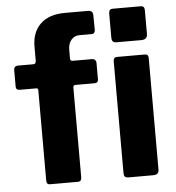

<svg xmlns="http://www.w3.org/2000/svg" viewBox="-53 -791 772 841"><g transform="rotate(-5 333.5 -371.0)"><path d="M362.9 -530Q372.8 -530 377.5 -524.9Q382.2 -519.9 382.2 -512.6V-439Q382.2 -423.7 364.8 -423.7H282.4Q271.8 -423.7 271.8 -413.2V-18.8Q271.8 0 255.7 0H132.9Q117.8 0 117.8 -17.1V-414.6Q117.8 -423.7 110.4 -423.7H37.7Q20.3 -423.7 20.3 -439V-512.6Q20.3 -519.9 24.6 -524.9Q29 -530 39.1 -530H105.8Q117.8 -530 117.8 -544.8V-605.9Q117.8 -670 155.7 -706Q193.6 -742 262.9 -742H364.1Q386.5 -742 386.5 -721.5L387.2 -655.6Q387.2 -648.7 383.4 -644Q379.6 -639.3 372.1 -639.3H318.4Q295.7 -639.3 282 -622.6Q268.2 -605.9 268.2 -580V-541.3Q268.2 -530 279.5 -530H362.9ZM611.9 -24.1Q611.9 -10.7 605.6 -5.4Q599.3 0 584.9 0H479.5Q466.8 0 462.3 -4.9Q457.9 -9.7 457.9 -20.7V-510.7Q457.9 -530 474 -530H596.4Q611.9 -530 611.9 -512.9ZM613.3 -619.4Q613.3 -594.1 586.3 -594.1H478.1Q465.4 -594.1 460.9 -599.9Q456.4 -605.7 456.4 -616.7V-721.9Q456.4 -742 473.4 -742H597Q613.3 -742 613.3 -723.3Z"/></g></svg>

Font: Libre Franklin Thin
Style: Regular
Weight: 100
Designer: Pablo Impallari, Rodrigo Fuenzalida, Nhung Nguyen
Foundry: Impallari Type
Version: Version 3.000